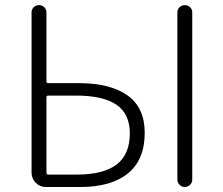

<svg xmlns="http://www.w3.org/2000/svg" viewBox="-20 -749 895 769"><path d="M164.1 0Q139.6 0 123 -17.1Q106.4 -34.2 106.4 -57.6V-699.2Q106.4 -711.9 115.2 -720.2Q124 -728.5 136.2 -728.5Q148.4 -728.5 157.2 -720.2Q166 -711.9 166 -699.2V-422.9Q166 -416 172.9 -416H296.9Q420.9 -416 490.2 -367.2Q559.6 -318.4 559.6 -216.8Q559.6 -109.4 492.7 -54.7Q425.8 0 300.8 0ZM166 -57.6Q166 -49.8 172.9 -49.8H288.1Q394.5 -49.8 447.3 -90.3Q500 -130.9 500 -214.8Q500 -293 446.3 -329.6Q392.6 -366.2 284.2 -366.2H172.9Q166 -366.2 166 -358.4ZM690.4 -30.3V-699.2Q690.4 -711.9 699.2 -720.2Q708 -728.5 720.2 -728.5Q732.4 -728.5 741.2 -720.2Q750 -711.9 750 -699.2V-30.3Q750 -17.6 741.2 -8.8Q732.4 0 720.2 0Q708 0 699.2 -8.8Q690.4 -17.6 690.4 -30.3Z"/></svg>

Font: irohamaru Light
Style: Regular
Weight: 200
Designer: [Source Han Sans]
Ryoko NISHIZUKA  (kana & ideographs); Paul D. Hunt (Latin, Greek & Cyrillic); Wenlong ZHANG  (bopomofo
Version: Version 1.01